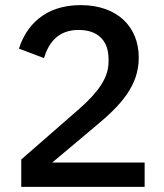

<svg xmlns="http://www.w3.org/2000/svg" viewBox="-20 -730 640 750"><path d="M545 -95H184L353 -237C451 -318 522 -394 522 -505C522 -624 440 -710 295 -710C153 -710 82 -628 54 -540L152 -503C171 -567 210 -613 287 -613C362 -613 404 -572 404 -499V-488C404 -425 362 -369 291 -306L63 -107V0H545Z"/></svg>

Font: IBM Plex Mono Medm
Style: Regular
Weight: 500
Monospace: yes
Designer: Mike Abbink, Paul van der Laan, Pieter van Rosmalen
Foundry: Bold Monday
Version: Version 2.004